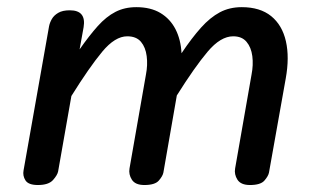

<svg xmlns="http://www.w3.org/2000/svg" viewBox="-20 -530 901 550"><path d="M88.5 0Q61.5 0 53 -13.2Q44.5 -26.5 47.5 -42L120.5 -454.5Q122.5 -465 128.5 -475.5Q134.5 -486 146.8 -493.2Q159 -500.5 180 -500.5Q204 -500.5 213.8 -488.2Q223.5 -476 219.5 -452L208 -388.5Q236 -428.5 260.2 -455.5Q284.5 -482.5 310.8 -496Q337 -509.5 370.5 -509.5Q411.5 -509.5 439.5 -492.8Q467.5 -476 482.8 -446.2Q498 -416.5 500 -377.5Q529.5 -421.5 555.8 -450.8Q582 -480 609.8 -494.8Q637.5 -509.5 672.5 -509.5Q725 -509.5 756.8 -483.8Q788.5 -458 799 -411.8Q809.5 -365.5 798.5 -305L750.5 -35.5Q748.5 -25.5 737.5 -12.8Q726.5 0 696 0Q670 0 660.2 -15.2Q650.5 -30.5 653.5 -47.5L700.5 -316Q706 -344 702.8 -369.2Q699.5 -394.5 686.2 -410.2Q673 -426 648 -426Q612 -426 575 -382.2Q538 -338.5 486.5 -256.5L448 -35.5Q446 -25.5 435 -12.8Q424 0 393.5 0Q367.5 0 357.8 -15.2Q348 -30.5 351 -47.5L398 -316Q403.5 -344 400.2 -369.2Q397 -394.5 383.8 -410.2Q370.5 -426 344.5 -426Q309.5 -426 272.8 -381.8Q236 -337.5 184.5 -255L146.5 -39Q144.5 -28.5 131.8 -14.2Q119 0 88.5 0Z"/></svg>

Font: Edu AU VIC WA NT Pre Medium
Style: Regular
Weight: 500
Designer: Tina and Corey Anderson, Eben Sorkin, Mirko Velimirovic
Foundry: Google for Education
Version: Version 1.001